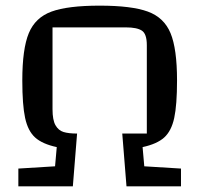

<svg xmlns="http://www.w3.org/2000/svg" viewBox="-20 -660 706 680"><path d="M166 -273Q166 -235 176.5 -216.5Q187 -198 205 -192.5Q223 -187 253 -187L238 0H45V-63L175 -71L181 -139Q130 -150 104.5 -173Q79 -196 69 -242Q59 -288 59 -375Q59 -487 82 -542.5Q105 -598 162.5 -619Q220 -640 333 -640Q446 -640 503.5 -619Q561 -598 584 -542.5Q607 -487 607 -375Q607 -288 597 -242Q587 -196 561.5 -173Q536 -150 485 -139L491 -71L621 -63V0H428L413 -187H500V-500Q500 -540 482.5 -551.5Q465 -563 426 -563H166Z"/></svg>

Font: Changa
Style: Regular
Weight: 400
Designer: Eduardo Rodriguez Tunni
Foundry: Eduardo Rodriguez Tunni
Version: Version 2.002; ttfautohint (v1.5.10-5e6f)